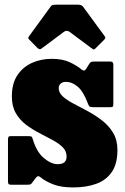

<svg xmlns="http://www.w3.org/2000/svg" viewBox="-20 -800 548 842"><path d="M365.5 -346Q345.5 -399.5 320.5 -420.2Q295.5 -441 270.5 -441Q253.5 -441 245.5 -433Q237.5 -425 237.5 -413.5Q237.5 -393 256 -376.5Q274.5 -360 304 -344.8Q333.5 -329.5 366.2 -311.8Q399 -294 428.5 -271Q458 -248 476.5 -216.8Q495 -185.5 495 -142Q495 -81.5 470.2 -45.5Q445.5 -9.5 401.8 6.2Q358 22 300.5 22Q249.5 22 215.2 9.2Q181 -3.5 155 -24.5Q146 -31.5 138 -21L123 -1.5Q118.5 5 115.5 7.5Q112.5 10 101 10H28Q19.5 10 17.2 6.5Q15 3 15 -6V-186.5Q15 -195 16.8 -199Q18.5 -203 27 -203H102.5Q115.5 -203 118.2 -201Q121 -199 124 -189Q140.5 -133.5 172.5 -106.8Q204.5 -80 233 -80Q272 -80 272 -113Q272 -137.5 254.8 -154.5Q237.5 -171.5 210 -186.2Q182.5 -201 152 -216.8Q121.5 -232.5 94 -253.2Q66.5 -274 49.2 -304Q32 -334 32 -377.5Q32 -433.5 56 -469.8Q80 -506 119.8 -524Q159.5 -542 207 -542Q254.5 -542 286.2 -527Q318 -512 338 -495Q350 -484.5 358.5 -499L370.5 -518.5Q374.5 -525.5 378.5 -527.8Q382.5 -530 393.5 -530H464.5Q477 -530 477 -516.5V-345.5Q477 -337.5 475.5 -333.8Q474 -330 465.5 -330H387Q375 -330 371.8 -334Q368.5 -338 365.5 -346ZM144 -590 109.5 -625Q104 -630.5 103.8 -633Q103.5 -635.5 108 -642L202 -771Q206 -777 211.8 -778.2Q217.5 -779.5 228.5 -779.5H321Q338 -779.5 344 -771L440 -640Q445.5 -634.5 436 -625L399 -588Q393.5 -582.5 391.5 -582.8Q389.5 -583 383 -587.5L285.5 -660Q272.5 -669.5 260.5 -660.5L162 -587Q153.5 -580.5 144 -590Z"/></svg>

Font: Besley* Narrow Fatface
Style: Regular
Weight: 900
Width: 4
Designer: Owen Earl
Foundry: indestructible type*
Version: Version 3.000; ttfautohint (v1.8.3)